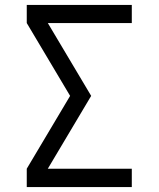

<svg xmlns="http://www.w3.org/2000/svg" viewBox="-20 -755 640 775"><path d="M88 0V-74L263 -368L88 -662V-735H512V-662H173L348 -368L173 -74H512V0Z"/></svg>

Font: Zed Sans Extended
Style: Regular
Weight: 400
Width: 7
Designer: Belleve Invis
Foundry: Belleve Invis
Version: Version 1.0.0; ttfautohint (v1.8.4)